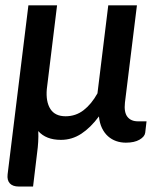

<svg xmlns="http://www.w3.org/2000/svg" viewBox="-20 -530 600 720"><path d="M529.5 -75 524.5 -32Q522.5 -17.5 503.2 -6.2Q484 5 452 5Q432.5 5 415.5 -1Q398.5 -7 385 -19Q371.5 -31 362.5 -49.5Q353.5 -68 351 -93.5Q320 -51.5 285 -28.5Q250 -5.5 208.5 -5.5Q152.5 -5.5 123.5 -38.5Q124.5 -18.5 123.2 2.2Q122 23 119.5 40.5L104 169.5H50.5Q28 169.5 17 157.8Q6 146 8.5 124L86.5 -510H194L155.5 -195.5Q151.5 -148.5 169 -121.2Q186.5 -94 226 -94Q264 -94 293.5 -116.8Q323 -139.5 345.5 -180L386 -510H493.5L448.5 -145Q444.5 -109 457.8 -92Q471 -75 497.5 -75Z"/></svg>

Font: Lato SemiBold
Style: Italic
Weight: 600
Italic angle: -7°
Designer: Lukasz Dziedzic with Adam Twardoch and Botio Nikoltchev
Foundry: tyPoland Lukasz Dziedzic
Version: Version 2.015; 2015-08-06; http://www.latofonts.com/